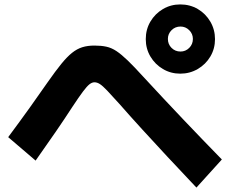

<svg xmlns="http://www.w3.org/2000/svg" viewBox="-20 -833 1040 868"><path d="M795 -500Q752 -500 716.5 -521Q681 -542 660 -577.5Q639 -613 639 -656Q639 -700 660 -735.5Q681 -771 716.5 -792Q752 -813 795 -813Q839 -813 874.5 -792Q910 -771 931 -735Q952 -699 952 -656Q952 -613 931 -577.5Q910 -542 874 -521Q838 -500 795 -500ZM796 -600Q819 -600 835.5 -616.5Q852 -633 852 -657Q852 -680 835.5 -696.5Q819 -713 796 -713Q772 -713 755.5 -696.5Q739 -680 739 -657Q739 -633 755.5 -616.5Q772 -600 796 -600ZM868 15Q794 -63 734.5 -127Q675 -191 622.5 -248.5Q570 -306 520 -363Q485 -402 464.5 -423.5Q444 -445 431.5 -453Q419 -461 407 -461Q396 -461 384.5 -452Q373 -443 355 -419Q337 -395 306 -348Q273 -297 233.5 -239.5Q194 -182 141 -107L17 -213Q72 -287 116 -348.5Q160 -410 196 -462Q231 -512 257 -544Q283 -576 305.5 -594Q328 -612 352 -619.5Q376 -627 407 -627Q437 -627 460.5 -622Q484 -617 506.5 -602Q529 -587 557.5 -559.5Q586 -532 626 -488Q722 -384 809 -292.5Q896 -201 983 -112Z"/></svg>

Font: M PLUS 2 Thin ExtraBold
Style: Regular
Weight: 800
Version: Version 1.001